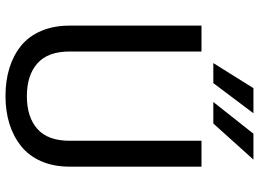

<svg xmlns="http://www.w3.org/2000/svg" viewBox="-143 -799 952 706"><g transform="rotate(90 333.0 -446.0)"><path d="M74.2 -226.1V-710.9H169.4V-226.1Q169.4 -146 213.1 -107.4Q256.8 -68.8 333.5 -68.8Q410.6 -68.8 454.1 -107.4Q497.6 -146 497.6 -226.1V-710.9H592.8V-226.1Q592.8 -167 572.8 -121.3Q552.7 -75.7 517.1 -47.4Q481.4 -19 435.1 -4.6Q388.7 9.8 333.5 9.8Q276.9 9.8 230.2 -4.6Q183.6 -19 148.4 -47.4Q113.3 -75.7 93.8 -121.3Q74.2 -167 74.2 -226.1ZM434.1 -754.4H355L471.7 -901.9H566.9ZM211.9 -754.4 304.2 -901.9H396.5L285.6 -754.4Z"/></g></svg>

Font: Bert Sans Medium
Style: Regular
Weight: 500
Designer: Christian Robertson, Adam Twardoch, & Cristiano Sobral
Foundry: Google
Version: Version 12.135;January 10, 2020;FontCreator 12.0.0.2547 64-b